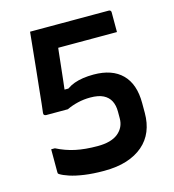

<svg xmlns="http://www.w3.org/2000/svg" viewBox="-107 -790 815 900"><g transform="rotate(-15 300.0 -340.0)"><path d="M121 -700Q124 -700 145.5 -700Q167 -700 200.5 -700Q234 -700 273.5 -700Q313 -700 352.5 -700Q392 -700 425.5 -700Q459 -700 480 -700Q501 -700 503 -700Q508 -700 511 -697Q514 -694 514 -689Q514 -686 514 -676.5Q514 -667 514 -654.5Q514 -642 514 -628.5Q514 -615 514 -605.5Q514 -596 514 -593Q512 -593 490 -593Q468 -593 434.5 -593Q401 -593 363 -593Q325 -593 290.5 -593Q256 -593 232 -593Q208 -593 203 -593Q177 -593 158.5 -603Q140 -613 130.5 -630.5Q121 -648 121 -669Q121 -677 121 -684Q121 -691 121 -700ZM121 -700H245L236 -661Q235 -647 233 -627.5Q231 -608 227 -577Q224 -545 219.5 -508Q215 -471 211.5 -435.5Q208 -400 204 -372L185 -396H250L194 -367Q223 -401 262 -415Q301 -429 356 -429Q401 -429 435.5 -417Q470 -405 494 -381Q518 -357 530 -322Q542 -287 542 -241V-193Q542 -144 526 -105Q510 -66 477.5 -38Q445 -10 398 5Q351 20 288 20Q235 20 193 14Q151 8 122.5 -1.5Q94 -11 80 -20Q75 -23 74.5 -25.5Q74 -28 74 -32Q74 -36 74 -47Q74 -58 74 -73Q74 -88 74 -102.5Q74 -117 74 -128Q74 -139 74 -142H92Q135 -120 181.5 -110Q228 -100 289 -100Q355 -100 388.5 -127.5Q422 -155 422 -199V-232Q422 -262 411 -283.5Q400 -305 376.5 -317Q353 -329 313 -329Q282 -329 252.5 -322Q223 -315 198 -303H93Q87 -303 83.5 -306.5Q80 -310 81 -317Q83 -329 86 -359.5Q89 -390 93.5 -432.5Q98 -475 103 -522.5Q108 -570 112.5 -616Q117 -662 121 -700Z"/></g></svg>

Font: Recursive SemiBold
Style: Regular
Weight: 600
Version: Version 1.085